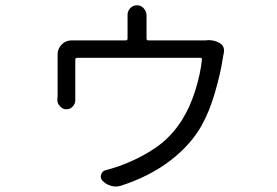

<svg xmlns="http://www.w3.org/2000/svg" viewBox="-20 -638 1040 721"><path d="M752 -486.3Q756.8 -487.3 761.7 -487.3Q786.1 -487.3 802.7 -477.5Q821.3 -467.8 821.3 -448.2Q821.3 -444.3 820.3 -438.5Q819.3 -434.6 817.9 -426.3Q816.4 -418 816.4 -417Q807.6 -360.4 787.1 -290Q766.6 -219.7 737.3 -167Q696.3 -93.8 619.1 -34.7Q542 24.4 433.6 59.6Q423.8 62.5 414.1 62.5Q405.3 62.5 396.5 59.6Q377.9 54.7 364.3 40Q355.5 30.3 359.9 17.1Q364.3 3.9 377 1Q406.2 -6.8 425.8 -13.7Q503.9 -42 564 -83Q624 -124 664.1 -188.5Q693.4 -235.4 712.9 -296.9Q732.4 -358.4 738.3 -414.1Q739.3 -420.9 731.4 -420.9H270.5Q262.7 -420.9 262.7 -414.1V-274.4Q262.7 -269.5 262.7 -264.6Q263.7 -250 253.9 -238.8Q244.1 -227.5 229.5 -227.5Q214.8 -227.5 205.1 -239.3Q195.3 -249 195.3 -262.7L196.3 -277.3V-421.9V-433.6Q196.3 -455.1 211.4 -470.7Q226.6 -486.3 248 -486.3Q249 -486.3 250 -486.3Q262.7 -486.3 274.4 -486.3H452.1Q459 -486.3 459 -493.2V-560.5Q459 -569.3 459 -579.1Q458 -594.7 468.3 -606.4Q478.5 -618.2 494.1 -618.2Q509.8 -618.2 520 -606.4Q530.3 -594.7 530.3 -579.1Q530.3 -572.3 530.3 -560.5V-493.2Q530.3 -486.3 537.1 -486.3H724.6Q741.2 -486.3 752 -486.3Z"/></svg>

Font: Gen Jyuu Gothic Normal
Style: Regular
Weight: 300
Designer: [Source Han Sans]
Ryoko NISHIZUKA  (kana & ideographs); Paul D. Hunt (Latin, Greek & Cyrillic); Wenlong ZHANG  (bopomofo
Version: Version 1.002.20150607